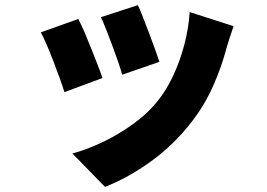

<svg xmlns="http://www.w3.org/2000/svg" viewBox="-20 -624 1040 748"><path d="M517 -604Q525 -588 536.5 -558Q548 -528 561 -494.5Q574 -461 584.5 -431Q595 -401 601 -383L456 -333Q451 -352 441 -381Q431 -410 419 -442.5Q407 -475 395 -505.5Q383 -536 373 -557ZM890 -522Q880 -493 873.5 -473Q867 -453 862 -435Q843 -363 810.5 -289.5Q778 -216 728 -151Q658 -60 568.5 4.5Q479 69 389 104L262 -26Q315 -40 377 -69Q439 -98 497.5 -140Q556 -182 597 -234Q630 -276 656 -332Q682 -388 698.5 -451.5Q715 -515 719 -577ZM285 -550Q296 -529 309 -499Q322 -469 335 -436Q348 -403 360 -372.5Q372 -342 379 -320L231 -265Q225 -285 213.5 -317Q202 -349 188.5 -384Q175 -419 162 -449.5Q149 -480 139 -498Z"/></svg>

Font: Noto Sans SC Black
Style: Regular
Weight: 900
Designer: Ryoko NISHIZUKA  (kana, bopomofo & ideographs); Paul D. Hunt (Latin, Greek & Cyrillic); Sandoll Communications , Soo-you
Foundry: Adobe
Version: Version 2.004-H2;hotconv 1.0.118;makeotfexe 2.5.65603